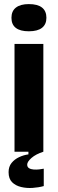

<svg xmlns="http://www.w3.org/2000/svg" viewBox="-20 -742 283 939"><path d="M51 0V-527H192V0ZM121 -589Q79 -589 57.5 -605.5Q36 -622 36 -655Q36 -688 58 -705Q80 -722 121 -722Q164 -722 185.5 -705Q207 -688 207 -655Q207 -623 185.5 -606Q164 -589 121 -589ZM194 168Q169 175 139.5 177Q110 179 83 172.5Q56 166 39 149Q22 132 22 100Q22 73 36.5 55Q51 37 73.5 26.5Q96 16 119 13V-7H192V0Q155 12 134 30.5Q113 49 113 63Q113 75 122 80.5Q131 86 144.5 87Q158 88 171.5 86.5Q185 85 194 83Z"/></svg>

Font: Bricolage Grotesque 36pt SemiCondensed
Style: Bold
Weight: 700
Width: 4
Designer: Mathieu Triay
Foundry: Atelier Triay
Version: Version 1.001;gftools[0.9.33.dev8+g029e19f]